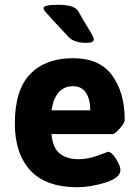

<svg xmlns="http://www.w3.org/2000/svg" viewBox="-20 -774 579 802"><path d="M195 -313H357Q357 -359 339 -386.5Q321 -414 285 -414Q211 -414 195 -313ZM501 -273Q501 -261 480.5 -237.5Q460 -214 450 -214H195Q200 -157 229 -133Q258 -109 310 -109Q348 -109 389 -124.5Q430 -140 431 -140Q446 -140 464.5 -110.5Q483 -81 483 -64Q483 -31 420.5 -11.5Q358 8 303 8Q171 8 106.5 -62.5Q42 -133 42 -258Q42 -399 106.5 -465Q171 -531 285 -531Q396 -531 448.5 -459Q501 -387 501 -273ZM372 -610Q372 -595 341 -595Q289 -595 266 -620Q236 -653 199 -692Q173 -720 167.5 -727Q162 -734 162 -740Q162 -754 222 -754Q292 -754 307 -727Q319 -706 331 -685Q343 -664 350 -653.5Q357 -643 362.5 -633Q368 -623 370 -618Q372 -613 372 -610Z"/></svg>

Font: mmAsap
Style: Bold
Weight: 700
Designer: Pablo Cosgaya
Foundry: Omnibus-Type
Version: Version 1.001